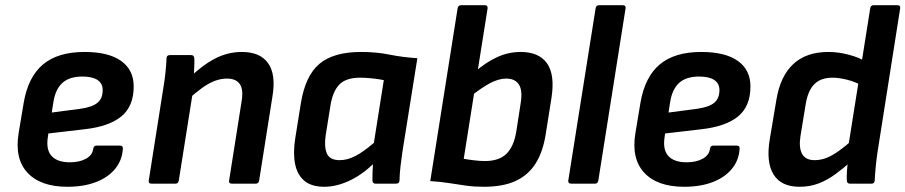

<svg xmlns="http://www.w3.org/2000/svg" viewBox="-20 -703 3466 735"><path d="M238.4 12Q134.9 12 85 -42.1Q35.1 -96.1 51.5 -194.3L70.8 -310Q87.8 -409 144.9 -456.6Q202 -504.1 303.4 -504.1Q395.6 -504.1 443.7 -469.7Q491.8 -435.4 491.8 -372.1Q491.8 -296 444.4 -257.3Q397.1 -218.7 304.5 -208.3L165.1 -192L162.8 -175.5Q156.1 -128.6 178.2 -105.2Q200.3 -81.7 247.4 -81.7Q284.7 -81.7 309.3 -95.5Q333.9 -109.3 336.8 -133.2Q338.8 -145.6 349.2 -145.6H439.7Q451.1 -145.6 450.4 -133.9Q447.7 -89.4 420.8 -56.7Q394 -24 347.4 -6Q300.9 12 238.4 12ZM178.1 -272.2 287.4 -286.5Q333.6 -293.1 353.3 -309.7Q373.1 -326.3 373.1 -358.2Q373.1 -383.5 353.4 -396.7Q333.6 -410 295.4 -410Q245.6 -410 218.8 -385.6Q192.1 -361.2 184.4 -312.3Z M867 0Q855 0 857 -11.7L905.3 -317.8Q912.2 -361 897.6 -381.6Q883 -402.2 848.8 -402.2Q826.6 -402.2 803.6 -393.9Q780.7 -385.6 754.6 -367Q728.6 -348.4 694.7 -317.9L704 -404.4Q754.4 -453.4 803.2 -478.8Q852 -504.1 906 -504.1Q975.7 -504.1 1006.3 -461.1Q1037 -418.1 1023 -334.1L972 -11.7Q969.6 0 959.6 0ZM559.5 0Q547.4 0 549.4 -11.7L605.4 -367Q610.4 -395.4 613.6 -427.2Q616.8 -459 617.5 -479.7Q617.5 -492.1 630.5 -492.1H711.3Q717 -492.1 719.8 -489.6Q722.7 -487.1 723.7 -480.4Q724.7 -471.7 724 -456.4Q723.3 -441.1 722.5 -424.6Q721.7 -408.2 719.7 -394.9L719.7 -360.2L664.4 -11.7Q663.4 -6.7 660.8 -3.3Q658.1 0 652.1 0Z M1222.1 12Q1171.8 12 1144.6 -11.3Q1117.4 -34.6 1109.4 -76.7Q1101.4 -118.9 1110.4 -174.5L1131.8 -308.3Q1148.8 -413 1202.8 -458.6Q1256.9 -504.1 1362 -504.1Q1421.1 -504.1 1470.1 -494.1Q1519 -484.1 1577.7 -480.1L1521 -125.1Q1516.6 -96 1513.3 -67.5Q1510 -39 1509.3 -11.7Q1509 0 1496.3 0H1417.4Q1406.4 0 1405.7 -11.7Q1405.4 -26.3 1406.1 -42.3Q1406.7 -58.3 1407.7 -74.3Q1363.4 -32 1314.9 -10Q1266.4 12 1222.1 12ZM1280.3 -89.9Q1309.5 -89.9 1340.2 -105.7Q1370.9 -121.4 1411.3 -156.2L1449.3 -396.3Q1429.7 -400.3 1405 -402.9Q1380.2 -405.6 1358.9 -405.6Q1304.9 -405.6 1279.5 -379.8Q1254.1 -354.1 1245.1 -299.6L1226.8 -185.5Q1220.2 -141.6 1231.2 -115.8Q1242.1 -89.9 1280.3 -89.9Z M1832.8 12Q1796.4 12 1764.4 7.7Q1732.5 3.3 1699.8 -2Q1667.1 -7.4 1627.1 -9.7L1731.8 -671.3Q1733.8 -683 1745.5 -683H1836.4Q1848.4 -683 1846.4 -670L1755.2 -95.1Q1773.8 -91.8 1795.7 -89.2Q1817.6 -86.5 1836.2 -86.5Q1890.6 -86.5 1919 -114.5Q1947.3 -142.6 1956.6 -200.7L1973 -306.6Q1981.3 -356.4 1966.5 -379.3Q1951.7 -402.2 1918.1 -402.2Q1888.9 -402.2 1855.5 -384.4Q1822.2 -366.7 1775.4 -329.2L1794.1 -424.8Q1840.4 -465.1 1883.7 -484.6Q1927 -504.1 1973 -504.1Q2043 -504.1 2074 -460.6Q2105 -417.1 2091 -327.5L2069.3 -191Q2059 -123 2030.9 -78Q2002.9 -33 1954.4 -10.5Q1905.9 12 1832.8 12Z M2165.5 0Q2160.5 0 2157.5 -3.3Q2154.4 -6.7 2155.4 -11.7L2260.1 -671.3Q2262.1 -683 2272.5 -683H2364.7Q2370.4 -683 2373.1 -680Q2375.8 -677 2374.8 -671.3L2270.4 -11.7Q2268.4 0 2258.1 0Z M2599.4 12Q2495.9 12 2446 -42.1Q2396.1 -96.1 2412.5 -194.3L2431.8 -310Q2448.8 -409 2505.9 -456.6Q2563 -504.1 2664.4 -504.1Q2756.6 -504.1 2804.7 -469.7Q2852.8 -435.4 2852.8 -372.1Q2852.8 -296 2805.4 -257.3Q2758.1 -218.7 2665.5 -208.3L2526.1 -192L2523.8 -175.5Q2517.1 -128.6 2539.2 -105.2Q2561.3 -81.7 2608.4 -81.7Q2645.7 -81.7 2670.3 -95.5Q2694.9 -109.3 2697.8 -133.2Q2699.8 -145.6 2710.2 -145.6H2800.7Q2812.1 -145.6 2811.4 -133.9Q2808.7 -89.4 2781.8 -56.7Q2755 -24 2708.4 -6Q2661.9 12 2599.4 12ZM2539.1 -272.2 2648.4 -286.5Q2694.6 -293.1 2714.3 -309.7Q2734.1 -326.3 2734.1 -358.2Q2734.1 -383.5 2714.4 -396.7Q2694.6 -410 2656.4 -410Q2606.6 -410 2579.8 -385.6Q2553.1 -361.2 2545.4 -312.3Z M3040.8 12Q2970.4 12 2941.3 -35Q2912.1 -81.9 2926.8 -170.3L2952.4 -322.6Q2967.4 -412.1 3017.1 -458.1Q3066.7 -504.1 3151.1 -504.1Q3190 -504.1 3229.7 -493.4Q3269.3 -482.8 3290.7 -468.8L3279.6 -375Q3255 -389.6 3223.6 -397.6Q3192.3 -405.6 3166.7 -405.6Q3136.1 -405.6 3115.4 -394.3Q3094.6 -383 3082.2 -360.4Q3069.7 -337.9 3064.4 -304.6L3044.5 -183.6Q3037.2 -138.4 3050.4 -114.1Q3063.7 -89.9 3098.3 -89.9Q3121.2 -89.9 3143 -98.2Q3164.7 -106.5 3191.1 -125.3Q3217.6 -144 3251.7 -174.9L3241.8 -88.3Q3208.5 -58.4 3177.1 -35.6Q3145.6 -12.7 3112.7 -0.4Q3079.9 12 3040.8 12ZM3233.5 0Q3227.8 0 3224.9 -3Q3222.1 -6 3221.8 -12.4Q3220.8 -27.7 3222.3 -49.2Q3223.7 -70.6 3225.7 -87.3L3227 -139.8L3311.3 -671.3Q3312.3 -677 3315.5 -680Q3318.6 -683 3323.7 -683H3415.6Q3428 -683 3426 -671.3L3339 -119.1Q3334.6 -90.1 3332 -60.6Q3329.3 -31.1 3328.6 -13Q3328.3 0 3316.9 0Z"/></svg>

Font: Sofia Sans Hairline
Style: Italic
Weight: 1
Italic angle: -9°
Designer: Botio Nikoltchev, Ani Petrova
Foundry: lettersoup
Version: Version 4.102